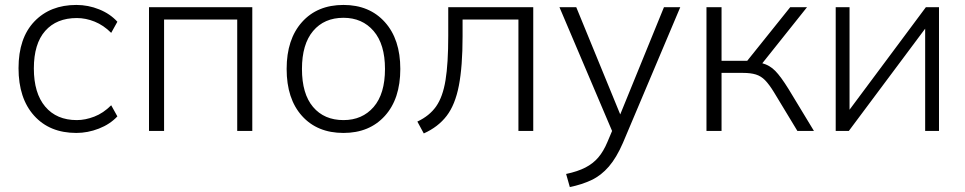

<svg xmlns="http://www.w3.org/2000/svg" viewBox="-20 -530 3904 777"><path d="M289 8Q181 8 118 -62Q55 -132 55 -254Q55 -376 119 -443Q183 -510 289 -510Q337 -510 381.5 -492Q426 -474 455 -442L430 -397Q399 -428 363 -442.5Q327 -457 291 -457Q209 -457 163 -405Q117 -353 117 -253Q117 -153 163 -98.5Q209 -44 291 -44Q325 -44 361.5 -58Q398 -72 430 -104L455 -59Q425 -27 380 -9.5Q335 8 289 8Z M583 0V-501H1001V0H940V-451H644V0Z M1370 8Q1264 8 1202 -61Q1140 -130 1140 -251Q1140 -371 1202 -440.5Q1264 -510 1370 -510Q1475 -510 1537.5 -440.5Q1600 -371 1600 -251Q1600 -130 1537.5 -61Q1475 8 1370 8ZM1370 -44Q1446 -44 1492 -97Q1538 -150 1538 -251Q1538 -351 1492 -404.5Q1446 -458 1370 -458Q1292 -458 1247 -404.5Q1202 -351 1202 -251Q1202 -150 1247 -97Q1292 -44 1370 -44Z M1695 10 1669 -38Q1718 -61 1745 -99.5Q1772 -138 1783 -205.5Q1794 -273 1794 -385V-501H2138V0H2078V-451H1852V-383Q1852 -261 1837 -183.5Q1822 -106 1787.5 -61Q1753 -16 1695 10Z M2286 227 2271 174Q2318 164 2349 148Q2380 132 2401 107.5Q2422 83 2438 45L2457 0L2244 -501H2312L2490 -67L2667 -501H2733L2501 48Q2475 108 2444 144Q2413 180 2374 198.5Q2335 217 2286 227Z M2839 0V-501H2900V-284H3004L3178 -501H3246L3065 -274Q3095 -266 3117.5 -243Q3140 -220 3171 -170L3274 0H3207L3112 -157Q3093 -188 3076.5 -205Q3060 -222 3039 -228.5Q3018 -235 2987 -235H2900V0Z M3362 0V-501H3418V-86L3727 -501H3780V0H3724V-414L3415 0Z"/></svg>

Font: Mulish Light
Style: Regular
Weight: 300
Designer: Vernon Adams
Foundry: Vernon Adams
Version: Version 3.603; ttfautohint (v1.8.3)